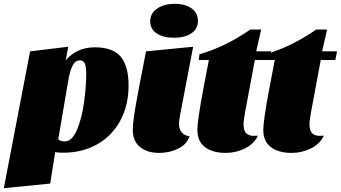

<svg xmlns="http://www.w3.org/2000/svg" viewBox="-71 -778 1779 1002"><path d="M424 -531Q518 -531 559 -482Q600 -433 600 -332Q600 -228 556.5 -148Q513 -68 435.5 -24.5Q358 19 259 19Q235 19 217 16L191 180L-51 204L86 -510L285 -534L272 -463Q297 -494 335.5 -512.5Q374 -531 424 -531ZM266 -40Q305 -40 330.5 -100Q356 -160 367.5 -243Q379 -326 379 -395Q379 -428 372 -445.5Q365 -463 347 -463Q320 -463 306 -432Q292 -401 285 -356L233 -51Q245 -40 266 -40Z M962 -669Q962 -627 927.5 -604Q893 -581 837 -581Q781 -581 747 -603.5Q713 -626 713 -667Q713 -709 749.5 -733.5Q786 -758 841 -758Q896 -758 929 -734Q962 -710 962 -669ZM863 -131Q863 -106 877 -88Q891 -70 918 -67Q905 -25 859.5 -2.5Q814 20 760 20Q698 20 660 -10.5Q622 -41 622 -101Q622 -133 631 -189.5Q640 -246 657 -335Q666 -382 667 -386L691 -510L937 -534L868 -173Q863 -146 863 -131Z M1335 -465H1259L1207 -187Q1200 -145 1200 -131Q1200 -97 1213.5 -83Q1227 -69 1254 -69Q1268 -69 1275 -70Q1255 -27 1207.5 -3.5Q1160 20 1107 20Q1038 20 998.5 -10.5Q959 -41 959 -100Q959 -148 990 -313L1019 -465H966L970 -495Q1100 -531 1236 -624H1292L1266 -510H1344Z M1679 -465H1603L1551 -187Q1544 -145 1544 -131Q1544 -97 1557.5 -83Q1571 -69 1598 -69Q1612 -69 1619 -70Q1599 -27 1551.5 -3.5Q1504 20 1451 20Q1382 20 1342.5 -10.5Q1303 -41 1303 -100Q1303 -148 1334 -313L1363 -465H1310L1314 -495Q1444 -531 1580 -624H1636L1610 -510H1688Z"/></svg>

Font: Sansita Black Italic
Style: Regular
Weight: 900
Italic angle: -11°
Designer: Pablo Cosgaya
Foundry: Omnibus-Type
Version: Version 1.006